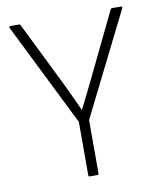

<svg xmlns="http://www.w3.org/2000/svg" viewBox="-76 -716 646 777"><g transform="rotate(-10 246.5 -327.5)"><path d="M230 0Q225 0 225 -5V-225L15 -648Q14 -652 15.5 -653.5Q17 -655 19 -655H56Q60 -655 61 -651L194 -381Q207 -353 220 -325.5Q233 -298 245 -271H246Q260 -298 273 -325Q286 -352 300 -380L431 -651Q432 -655 437 -655H474Q477 -655 478 -653.5Q479 -652 478 -648L267 -225V-5Q267 0 262 0Z"/></g></svg>

Font: Sofia Sans Semi Condensed ExtraLight
Style: Regular
Weight: 250
Version: Version 4.100